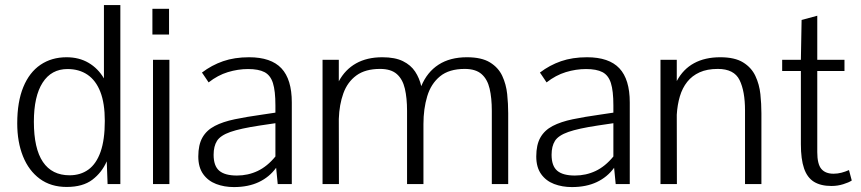

<svg xmlns="http://www.w3.org/2000/svg" viewBox="-20 -740 3461 772"><path d="M248 11.7Q184.6 11.7 140.1 -21Q95.7 -53.7 72.5 -111.3Q49.3 -168.9 49.3 -244.1Q49.3 -330.6 73.7 -389.9Q98.1 -449.2 142.8 -479.5Q187.5 -509.8 247.6 -509.8Q297.9 -509.8 335.9 -487.5Q374 -465.3 397.9 -424.8V-719.7H463.9V0H412.6L409.2 -91.3Q389.6 -46.4 351.3 -17.3Q313 11.7 248 11.7ZM259.8 -35.2Q303.7 -35.2 335.4 -58.1Q367.2 -81.1 384.3 -129.4Q401.4 -177.7 401.4 -253.9Q401.4 -324.7 383.5 -370.6Q365.7 -416.5 332 -439.5Q298.3 -462.4 251.5 -462.4Q186.5 -462.4 151.4 -407.7Q116.2 -353 116.2 -250.5Q116.2 -142.6 152.6 -88.9Q189 -35.2 259.8 -35.2Z M595.2 0V-499.5H661.1V0ZM592.8 -601.1V-704.6H659.7V-601.1Z M920.4 12.2Q881.8 12.2 849.1 -0.2Q816.4 -12.7 796.9 -40Q777.3 -67.4 777.3 -110.8Q777.3 -157.7 793.9 -187Q810.5 -216.3 843.3 -233.4Q876 -250.5 924.1 -260.5Q972.2 -270.5 1035.2 -279.3L1087.4 -287.1V-316.4Q1087.4 -374.5 1077.4 -406Q1067.4 -437.5 1043.5 -450Q1019.5 -462.4 977.5 -462.4Q937 -462.4 896.2 -450Q855.5 -437.5 818.8 -408.7Q818.8 -408.7 814.7 -414.8Q810.5 -420.9 805.4 -428.7Q800.3 -436.5 796.1 -442.4Q792 -448.2 792 -448.2Q831.1 -478 877 -493.9Q922.9 -509.8 981.4 -509.8Q1069.8 -509.8 1111.6 -465.3Q1153.3 -420.9 1153.3 -328.1V0H1096.7L1090.3 -65.4Q1063 -27.8 1020.5 -7.8Q978 12.2 920.4 12.2ZM932.6 -34.2Q977.1 -34.2 1015.9 -52.5Q1054.7 -70.8 1087.4 -110.8V-244.6L1025.4 -235.4Q946.8 -223.6 906.5 -209.5Q866.2 -195.3 852.5 -173.6Q838.9 -151.9 838.9 -117.7Q838.9 -72.8 861.6 -53.5Q884.3 -34.2 932.6 -34.2Z M1276.9 0V-499.5H1342.3V-413.1Q1367.7 -460.4 1411.6 -485.1Q1455.6 -509.8 1517.1 -509.8Q1568.4 -509.8 1600.1 -494.1Q1631.8 -478.5 1649.2 -452.1Q1666.5 -425.8 1673.8 -393.6Q1697.3 -450.2 1743.4 -480Q1789.6 -509.8 1857.4 -509.8Q1916.5 -509.8 1950.2 -489Q1983.9 -468.3 1999.5 -434.8Q2015.1 -401.4 2019.3 -361.8Q2023.4 -322.3 2023.4 -284.7V0H1957.5V-294.4Q1957.5 -345.7 1948.7 -383.5Q1939.9 -421.4 1916.3 -442.1Q1892.6 -462.9 1848.6 -462.9Q1785.6 -462.9 1749.3 -433.1Q1712.9 -403.3 1697.8 -353Q1682.6 -302.7 1682.6 -241.2V0H1616.7V-294.4Q1616.7 -345.7 1607.9 -383.5Q1599.1 -421.4 1575.7 -442.1Q1552.2 -462.9 1508.3 -462.9Q1448.7 -462.9 1412.8 -436.5Q1377 -410.2 1360.6 -364.7Q1344.2 -319.3 1342.3 -261.7L1342.8 0Z M2279.3 12.2Q2240.7 12.2 2208 -0.2Q2175.3 -12.7 2155.8 -40Q2136.2 -67.4 2136.2 -110.8Q2136.2 -157.7 2152.8 -187Q2169.4 -216.3 2202.1 -233.4Q2234.9 -250.5 2283 -260.5Q2331.1 -270.5 2394 -279.3L2446.3 -287.1V-316.4Q2446.3 -374.5 2436.3 -406Q2426.3 -437.5 2402.3 -450Q2378.4 -462.4 2336.4 -462.4Q2295.9 -462.4 2255.1 -450Q2214.4 -437.5 2177.7 -408.7Q2177.7 -408.7 2173.6 -414.8Q2169.4 -420.9 2164.3 -428.7Q2159.2 -436.5 2155 -442.4Q2150.9 -448.2 2150.9 -448.2Q2189.9 -478 2235.8 -493.9Q2281.7 -509.8 2340.3 -509.8Q2428.7 -509.8 2470.5 -465.3Q2512.2 -420.9 2512.2 -328.1V0H2455.6L2449.2 -65.4Q2421.9 -27.8 2379.4 -7.8Q2336.9 12.2 2279.3 12.2ZM2291.5 -34.2Q2335.9 -34.2 2374.8 -52.5Q2413.6 -70.8 2446.3 -110.8V-244.6L2384.3 -235.4Q2305.7 -223.6 2265.4 -209.5Q2225.1 -195.3 2211.4 -173.6Q2197.8 -151.9 2197.8 -117.7Q2197.8 -72.8 2220.5 -53.5Q2243.2 -34.2 2291.5 -34.2Z M2635.7 0V-499.5H2701.2V-414.1Q2726.6 -461.9 2770.5 -485.8Q2814.5 -509.8 2876 -509.8Q2934.6 -509.8 2968 -489Q3001.5 -468.3 3017.3 -434.6Q3033.2 -400.9 3037.4 -361.3Q3041.5 -321.8 3041.5 -284.7V0H2975.6V-295.9Q2975.6 -373.5 2953.6 -418.2Q2931.6 -462.9 2866.2 -462.9Q2823.2 -462.9 2793 -449.2Q2762.7 -435.5 2743.2 -410.9Q2723.6 -386.2 2713.6 -352.5Q2703.6 -318.8 2701.2 -278.8L2701.7 0Z M3323.2 7.8Q3280.3 7.8 3252.9 -9Q3225.6 -25.9 3212.9 -63Q3200.2 -100.1 3200.2 -160.2V-454.6H3125V-499.5H3200.2L3203.1 -659.7L3266.1 -676.8V-499.5H3375.5V-454.6H3266.1V-128.4Q3266.1 -80.1 3282.5 -60.8Q3298.8 -41.5 3331.5 -41.5Q3348.1 -41.5 3363.8 -45.7Q3379.4 -49.8 3393.6 -56.2L3404.8 -14.2Q3393.1 -6.3 3370.4 0.7Q3347.7 7.8 3323.2 7.8Z"/></svg>

Font: Pontano Sans Light
Style: Regular
Weight: 300
Designer: Vernon Adams
Foundry: Vernon Adams
Version: Version 2.001